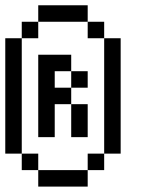

<svg xmlns="http://www.w3.org/2000/svg" viewBox="-20 -645 540 728"><path d="M0 -500H62.5V-562.5H125V-625H312.5V-562.5H375V-500H437.5V-62.5H375V0H312.5V62.5H125V0H62.5V-62.5H0ZM62.5 -500V-62.5H125V0H312.5V-62.5H375V-500H312.5V-562.5H125V-500ZM125 -437.5H250V-375H312.5V-312.5H250V-250H312.5V-125H250V-250H187.5V-125H125ZM187.5 -375V-312.5H250V-375Z"/></svg>

Font: NeoDunggeunmo
Style: Regular
Weight: 400
Monospace: yes
Version: Version 1.600